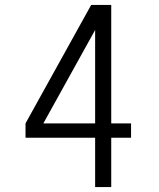

<svg xmlns="http://www.w3.org/2000/svg" viewBox="-20 -755 640 775"><path d="M364 0V-199H83V-257L348 -735H429V-257H509V-199H429V0ZM155 -257H364V-634Z"/></svg>

Font: Iosevka SS04 Light Extended
Style: Regular
Weight: 300
Width: 7
Monospace: yes
Designer: Belleve Invis
Foundry: Belleve Invis
Version: Version 19.0.0; ttfautohint (v1.8.4)